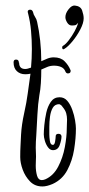

<svg xmlns="http://www.w3.org/2000/svg" viewBox="-20 -600 323 693"><path d="M133 73Q106 73 88.5 55Q71 37 62 12.5Q53 -12 53 -33Q53 -56 54 -73Q55 -90 56 -114Q58 -150 67 -190.5Q76 -231 80 -262L90 -334Q86 -333 81 -332.5Q76 -332 71 -332Q53 -332 41 -343Q29 -354 29 -375Q29 -385 38 -385Q48 -385 48 -374H49Q49 -351 71 -351Q79 -351 92 -356Q95 -389 95 -423Q95 -456 92 -489Q89 -522 81 -553Q81 -554 80.5 -555Q80 -556 80 -557Q80 -565 89 -565Q96 -565 99 -557Q101 -547 106.5 -539Q112 -531 114 -521Q121 -490 125 -453.5Q129 -417 129 -379Q140 -384 151 -388.5Q162 -393 174 -393Q199 -393 213 -379Q227 -365 234 -348Q235 -347 235 -344Q235 -335 225 -335Q219 -335 216 -342Q212 -353 201 -358Q190 -363 175 -363Q162 -363 151 -358.5Q140 -354 129 -349Q129 -324 127.5 -300Q126 -276 122 -256Q117 -225 115 -186Q113 -147 111 -112Q110 -99 109.5 -88.5Q109 -78 109 -67Q109 -60 109.5 -52Q110 -44 110 -35Q110 -29 109.5 -20.5Q109 -12 109 -2Q109 17 113.5 33.5Q118 50 131 50Q137 50 144 47Q173 34 190 1.5Q207 -31 214 -69Q221 -107 221 -136Q221 -145 221.5 -153Q222 -161 222 -168Q222 -180 219 -191Q216 -202 206 -214Q202 -220 199 -221.5Q196 -223 194 -224Q178 -224 170.5 -211Q163 -198 160.5 -179Q158 -160 158 -142Q158 -124 158 -115Q158 -106 160 -91.5Q162 -77 171 -77Q177 -77 179 -90Q181 -103 181 -108Q181 -117 191 -117Q201 -117 202 -108Q202 -95 195.5 -76.5Q189 -58 171 -58Q161 -58 153.5 -68Q146 -78 142 -91.5Q138 -105 138 -115Q138 -127 140 -148.5Q142 -170 147 -193Q152 -216 163.5 -232.5Q175 -249 195 -249Q212 -249 223 -236Q234 -223 241 -203.5Q248 -184 251 -165.5Q254 -147 254 -136Q254 -101 247.5 -60.5Q241 -20 223 14Q205 48 170 64Q149 73 133 73ZM209 -422Q205 -422 204.5 -427.5Q204 -433 208 -435Q217 -440 228.5 -455Q240 -470 249.5 -487.5Q259 -505 262 -518Q257 -511 253 -509.5Q249 -508 239 -508Q229 -508 222.5 -518.5Q216 -529 216 -538Q216 -552 227.5 -566.5Q239 -581 250 -580Q271 -578 276.5 -562Q282 -546 282 -534Q282 -517 270 -494Q258 -471 242 -451.5Q226 -432 213 -424Q209 -422 209 -422Z"/></svg>

Font: Ruge Boogie
Style: Regular
Weight: 400
Designer: Robert E. Leuschke
Foundry: Robert E. Leuschke
Version: Version 1.010; ttfautohint (v1.8.3)